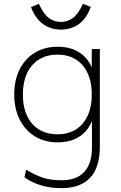

<svg xmlns="http://www.w3.org/2000/svg" viewBox="-20 -755 627 998"><path d="M299 223Q188 223 107 167L116 127Q164 156 204 169Q244 182 301 182Q378 182 418 138.5Q458 95 458 12V-135L469 -159Q457 -112 431.5 -80Q406 -48 367.5 -31.5Q329 -15 279 -15Q212 -15 161 -46.5Q110 -78 82 -134Q54 -190 54 -264Q54 -338 82 -394Q110 -450 161 -481Q212 -512 279 -512Q354 -512 402.5 -475.5Q451 -439 469 -370L457 -392V-500H499V7Q499 115 448.5 169Q398 223 299 223ZM279 -57Q362 -57 409.5 -112.5Q457 -168 457 -264Q457 -360 409.5 -415.5Q362 -471 279 -471Q196 -471 147.5 -416Q99 -361 99 -264Q99 -166 147.5 -111.5Q196 -57 279 -57ZM297 -601Q266 -601 236.5 -612Q207 -623 182.5 -648.5Q158 -674 141 -718L182 -735Q206 -682 234 -661.5Q262 -641 297 -641Q331 -641 359 -661.5Q387 -682 411 -735L452 -719Q436 -675 411.5 -649Q387 -623 357.5 -612Q328 -601 297 -601Z"/></svg>

Font: Muli ExtraLight
Style: Regular
Weight: 250
Designer: Vernon Adams
Foundry: Vernon Adams
Version: Version 2.100; ttfautohint (v1.8.1.43-b0c9)